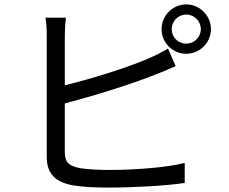

<svg xmlns="http://www.w3.org/2000/svg" viewBox="-20 -830 1040 871"><path d="M274 -361C398 -393 571 -446 683 -491C713 -502 749 -518 777 -530L742 -610C714 -593 685 -578 654 -565C550 -520 392 -472 274 -443V-669C274 -697 276 -727 279 -750H186C191 -727 192 -693 192 -669V-119C192 -38 235 -3 312 11C353 18 413 21 472 21C581 21 731 13 818 0V-91C735 -69 582 -59 476 -59C427 -59 375 -62 344 -67C295 -77 274 -90 274 -141ZM825 -632C788 -632 759 -661 759 -698C759 -734 788 -764 825 -764C861 -764 891 -734 891 -698C891 -661 861 -632 825 -632ZM825 -810C763 -810 713 -759 713 -698C713 -636 763 -586 825 -586C886 -586 937 -636 937 -698C937 -759 886 -810 825 -810Z"/></svg>

Font: Noto Sans CJK TC Regular
Style: Regular
Weight: 400
Designer: Ryoko NISHIZUKA (kana & ideographs); Paul D. Hunt (Latin, Greek & Cyrillic); Wenlong ZHANG (bopomofo); Sandoll Communica
Foundry: Adobe Systems Incorporated
Version: Version 1.001;PS 1.001;hotconv 1.0.78;makeotf.lib2.5.61930